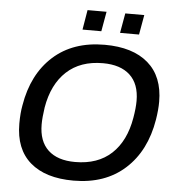

<svg xmlns="http://www.w3.org/2000/svg" viewBox="-59 -922 902 988"><g transform="rotate(5 392.5 -428.0)"><path d="M335.9 -766.1 353 -868.2H451.2L433.1 -766.1ZM529.8 -766.1 547.9 -868.2H646L627.9 -766.1ZM356.9 12.2Q211.9 12.2 133.1 -56.2Q54.2 -124.5 54.2 -255.9Q54.2 -310.1 62 -351.1Q88.9 -513.7 191.4 -606Q293.9 -698.2 457 -698.2Q602.1 -698.2 681.6 -629.4Q761.2 -560.5 761.2 -430.2Q761.2 -388.7 752.9 -337.9Q726.1 -174.3 623 -81.1Q520 12.2 356.9 12.2ZM356.9 -84Q474.1 -84 544.9 -149.9Q615.7 -215.8 636.2 -336.9Q645 -387.2 645 -424.8Q645 -512.2 595.9 -557.6Q546.9 -603 456.1 -603Q339.8 -603 268.6 -536.9Q197.3 -470.7 176.8 -350.1Q168.9 -296.9 168.9 -262.2Q168.9 -174.8 217.5 -129.4Q266.1 -84 356.9 -84Z"/></g></svg>

Font: Archivo Medium
Style: Italic
Weight: 500
Italic angle: -10°
Designer: Hector Gatti
Foundry: Omnibus-Type
Version: Version 2.001